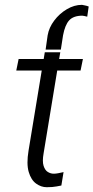

<svg xmlns="http://www.w3.org/2000/svg" viewBox="-20 -776 392 806"><path d="M328.1 -528.4 318.2 -479.8H220.2L163 -132.1Q157 -98.4 163 -79.7Q169 -61.1 180.9 -54Q192.8 -46.9 204.2 -46.9Q213.1 -46.5 224.3 -48.8Q235.4 -51.1 242.5 -52.6Q245.7 -53.3 246.8 -53.6L237.6 2.8Q234 3.2 217.7 6.6Q201.3 9.9 176.1 9.9Q152.7 9.9 131.6 -5.3Q110.4 -20.6 100.5 -54.3Q90.6 -88.1 99.8 -143.5L155.2 -479.8H48.3L58.2 -528.4H163.4L168 -556.5H233L228.3 -528.4ZM235.4 -567.8H171.5L180 -627.8Q185.7 -660.5 207.6 -689.6Q229.4 -718.8 260.5 -737.2Q291.5 -755.7 324.2 -755.7Q324.9 -755.3 335.6 -753.4Q346.2 -751.4 352.3 -748.6L346.2 -706Q339.5 -708.1 333.3 -709Q327.1 -709.9 324.9 -710.2Q288 -709.9 270.4 -690.5Q252.8 -671.2 244.7 -627.8Z"/></svg>

Font: Inter UI Extra Light
Style: Italic
Weight: 200
Italic angle: -9.39999°
Designer: Rasmus Andersson
Foundry: rsms
Version: 3.2;8d6f07862